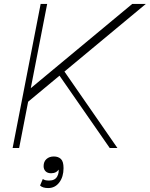

<svg xmlns="http://www.w3.org/2000/svg" viewBox="-20 -750 759 973"><path d="M116 -229 119 -289 650 -730H719ZM44 0 186 -730H219L77 0ZM536 0 259 -399 284 -420 575 0ZM224 203Q211 203 200.5 200Q190 197 183 190L197 157Q202 161 209.5 163Q217 165 229 165Q258 165 269.5 145Q281 125 276 100L281 104Q273 117 263 122.5Q253 128 239 128Q221 128 211 118Q201 108 201 92Q201 69 215.5 56Q230 43 253 43Q275 43 288.5 55.5Q302 68 302 102Q302 146 280.5 174.5Q259 203 224 203Z"/></svg>

Font: Savate ExtraLight
Style: Italic
Weight: 200
Italic angle: -11°
Designer: Max Esnée
Foundry: Plomb Type
Version: Version 2.000